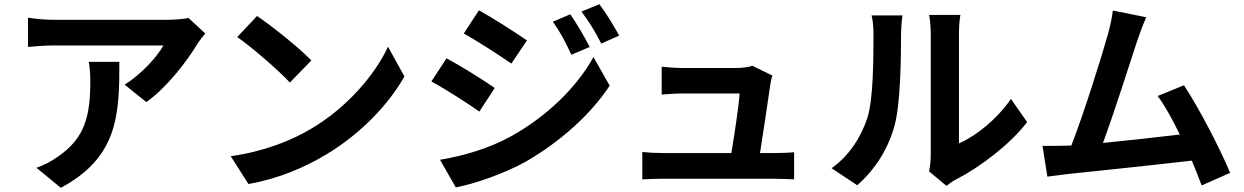

<svg xmlns="http://www.w3.org/2000/svg" viewBox="-20 -836 5910 912"><path d="M402 -542C407 -510 409 -483 409 -452C409 -288 385 -182 258 -94C221 -67 185 -50 153 -39L269 56C542 -90 547 -294 547 -542ZM875 -751C857 -745 802 -742 774 -742H235C193 -742 151 -746 113 -752V-613C160 -617 193 -620 235 -620H756C730 -571 652 -483 572 -434L675 -351C774 -421 869 -547 916 -625C925 -640 944 -664 955 -677Z M1201 -760 1107 -660C1180 -609 1305 -500 1357 -444L1459 -549C1401 -609 1271 -713 1201 -760ZM1076 -94 1160 38C1301 14 1430 -42 1531 -103C1692 -200 1825 -338 1901 -473L1823 -614C1760 -479 1629 -326 1459 -225C1362 -167 1232 -116 1076 -94Z M2689 -768 2606 -733C2642 -682 2665 -639 2694 -576L2781 -613C2758 -659 2718 -726 2689 -768ZM2827 -816 2742 -781C2779 -731 2804 -692 2836 -629L2921 -667C2897 -711 2858 -776 2827 -816ZM2255 -787 2183 -677C2249 -640 2353 -573 2409 -534L2483 -644C2431 -680 2321 -751 2255 -787ZM2070 -77 2145 54C2233 38 2377 -12 2479 -69C2642 -164 2784 -290 2876 -429L2799 -565C2720 -422 2580 -285 2410 -190C2302 -130 2182 -96 2070 -77ZM2101 -559 2029 -449C2096 -413 2200 -346 2257 -306L2330 -418C2279 -454 2169 -523 2101 -559Z M3590 -109C3605 -204 3631 -376 3639 -435C3641 -445 3644 -464 3649 -477L3553 -524C3540 -517 3499 -513 3478 -513H3222C3195 -513 3149 -516 3123 -519V-387C3152 -389 3191 -392 3223 -392H3493C3490 -336 3468 -194 3454 -109H3130C3095 -109 3058 -111 3031 -114V16C3069 14 3094 13 3130 13H3657C3683 13 3732 15 3752 16V-113C3726 -110 3680 -109 3654 -109Z M4052 44C4138 -32 4200 -130 4230 -243C4257 -344 4260 -555 4260 -673C4260 -714 4266 -759 4267 -763H4120C4126 -739 4129 -712 4129 -672C4129 -551 4128 -362 4100 -276C4072 -191 4018 -99 3930 -37ZM4476 47C4489 37 4499 28 4520 17C4632 -40 4776 -148 4859 -256L4782 -366C4715 -269 4616 -190 4535 -155V-678C4535 -723 4541 -762 4542 -765H4393C4394 -762 4401 -724 4401 -679V-96C4401 -69 4397 -41 4393 -22Z M5823 -15C5777 -127 5675 -323 5604 -431L5479 -380C5512 -336 5549 -269 5584 -197C5483 -185 5341 -169 5219 -157C5269 -291 5350 -545 5382 -643C5397 -687 5411 -724 5425 -754L5266 -786C5262 -753 5256 -722 5242 -671C5213 -567 5127 -293 5069 -145L5042 -144C5009 -143 4966 -143 4932 -143L4955 3C4987 -1 5024 -6 5049 -9C5175 -22 5478 -54 5641 -73C5659 -30 5675 11 5688 45Z"/></svg>

Font: Genne Gothic Bold
Style: Regular
Weight: 700
Designer: Ryoko NISHIZUKA (kana & ideographs); Paul D. Hunt (Latin, Greek & Cyrillic); Wenlong ZHANG (bopomofo); Sandoll Communica
Foundry: Adobe Systems Incorporated
Version: Version 1.004;PS 1.004;hotconv 16.6.51;makeotf.lib2.5.65220